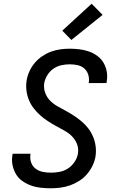

<svg xmlns="http://www.w3.org/2000/svg" viewBox="-20 -1005 640 1033"><path d="M254 8Q226 8 198.5 5Q171 2 146.5 -7Q122 -16 100.5 -31Q79 -46 66 -68Q53 -90 47.5 -116.5Q42 -143 47 -171L48 -178H144V-174Q140 -152 147.5 -131Q155 -110 171.5 -97.5Q188 -85 209.5 -80.5Q231 -76 254 -76Q277 -76 301 -80.5Q325 -85 345.5 -98.5Q366 -112 380.5 -133Q395 -154 399 -177Q404 -205 394.5 -229.5Q385 -254 367 -272Q349 -290 326 -302.5Q303 -315 280.5 -327.5Q258 -340 236.5 -354Q215 -368 196 -385Q177 -402 161.5 -422Q146 -442 136 -466Q126 -490 122.5 -516.5Q119 -543 123 -571Q127 -596 138 -620.5Q149 -645 166.5 -666Q184 -687 207 -702.5Q230 -718 254.5 -727Q279 -736 304.5 -739.5Q330 -743 355 -743Q383 -743 409.5 -739.5Q436 -736 460 -727.5Q484 -719 504.5 -703.5Q525 -688 537.5 -666.5Q550 -645 554.5 -619Q559 -593 554 -566L553 -558H457L458 -562Q461 -584 454.5 -604Q448 -624 433 -637Q418 -650 397.5 -654.5Q377 -659 355 -659Q333 -659 310 -654Q287 -649 267.5 -635.5Q248 -622 235 -601Q222 -580 218 -558Q214 -531 223 -506Q232 -481 250 -463Q268 -445 290.5 -432.5Q313 -420 336 -407.5Q359 -395 380 -381Q401 -367 420.5 -350.5Q440 -334 455.5 -313.5Q471 -293 481 -269Q491 -245 494.5 -218.5Q498 -192 494 -164Q490 -139 478 -114Q466 -89 448 -68Q430 -47 406.5 -32Q383 -17 357.5 -8Q332 1 305.5 4.5Q279 8 254 8ZM364 -790 315 -840 473 -985 532 -925Z"/></svg>

Font: Iosevka Custom Medium
Style: Italic
Weight: 500
Italic angle: -9°
Designer: Belleve Invis
Foundry: Belleve Invis
Version: Version 27.0.1